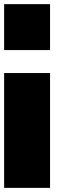

<svg xmlns="http://www.w3.org/2000/svg" viewBox="-20 -909 373 929"><path d="M222.2 0H0V-555.6H222.2ZM222.2 -666.7H0V-888.9H222.2Z"/></svg>

Font: Pixeloid Sans
Style: Bold
Weight: 700
Monospace: yes
Designer: GGBot
Version: 0.3